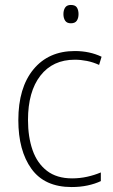

<svg xmlns="http://www.w3.org/2000/svg" viewBox="-20 -745 457 775"><path d="M269 10Q160 10 107 -63.5Q54 -137 54 -260Q54 -391 115 -465Q176 -539 282 -539Q342 -539 390 -516L380 -483Q356 -494 331 -499Q306 -504 282 -504Q193 -504 143 -439.5Q93 -375 93 -261Q93 -192 111.5 -139Q130 -86 169.5 -55.5Q209 -25 271 -25Q302 -25 331.5 -31.5Q361 -38 387 -49V-14Q364 -3 334 3.5Q304 10 269 10ZM266 -725Q284 -725 290.5 -714.5Q297 -704 297 -688Q297 -672 290 -661.5Q283 -651 266 -651Q250 -651 243 -661.5Q236 -672 236 -688Q236 -704 243 -714.5Q250 -725 266 -725Z"/></svg>

Font: Noto Sans Ethiopic SemiCondensed ExtraLight
Style: Regular
Weight: 200
Width: 4
Designer: Monotype Design Team
Foundry: Monotype Imaging Inc.
Version: Version 2.102; ttfautohint (v1.8.4.7-5d5b)